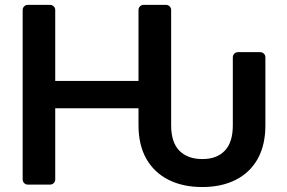

<svg xmlns="http://www.w3.org/2000/svg" viewBox="-20 -747 1160 777"><path d="M662.3 -19.2Q604 -48.7 572.4 -104Q540.5 -160.2 540.5 -239.7V-308.9H203.5V-20.6Q203.5 -12.1 197.4 -6Q191.4 0 182.5 0H92.3Q83.8 0 77.8 -6Q71.7 -12.1 71.7 -20.6V-706.7Q71.7 -715.2 77.8 -721.2Q83.8 -727.3 92.3 -727.3H182.5Q191.4 -727.3 197.4 -721.2Q203.5 -715.2 203.5 -706.7V-419.4H540.5V-706.7Q540.5 -715.2 546.5 -721.2Q552.6 -727.3 561.1 -727.3H651.6Q660.5 -727.3 666.5 -721.2Q672.6 -715.2 672.6 -706.7V-239.7Q672.6 -171.5 705.6 -137.4Q739.3 -103.3 798.7 -103.3Q858 -103.3 889.9 -137.4Q922.2 -171.2 922.2 -239.7V-515.3Q922.2 -523.8 928.3 -529.8Q934.3 -535.9 942.8 -535.9H1033Q1041.9 -535.9 1047.9 -529.8Q1054 -523.8 1054 -515.3V-239.7Q1054 -159.4 1022.4 -103.3Q991.1 -47.9 933.2 -18.8Q875.7 9.9 798.7 9.9Q720.2 9.9 662.3 -19.2Z"/></svg>

Font: DeltaSans SemiBold
Style: Regular
Weight: 600
Designer: Rasmus Andersson
Foundry: rsms
Version: Version 3.012